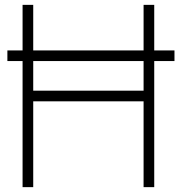

<svg xmlns="http://www.w3.org/2000/svg" viewBox="-20 -770 748 790"><path d="M697.9 -562.5H614.6V-750H570.8V-562.5H116.7V-750H72.9V-562.5H10.4V-518.8H72.9V0H116.7V-353.1H570.8V0H614.6V-518.8H697.9ZM570.8 -396.9H116.7V-518.8H570.8Z"/></svg>

Font: Manrope Thin
Style: Regular
Weight: 100
Width: 4
Designer: Michael Sharanda
Foundry: Michael Sharanda
Version: Version 2.000;PS 002.000;hotconv 1.0.88;makeotf.lib2.5.64775